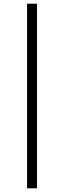

<svg xmlns="http://www.w3.org/2000/svg" viewBox="-20 -769 347 1039"><path d="M126.5 250H180.2V-749H126.5Z"/></svg>

Font: HK Grotesk
Style: Regular
Weight: 400
Designer: Alfredo Marco Pradil and Stefan Peev
Foundry: Hanken Design Co.
Version: Version 1.045;PS 001.045;hotconv 1.0.88;makeotf.lib2.5.64775